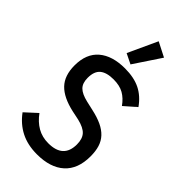

<svg xmlns="http://www.w3.org/2000/svg" viewBox="-294 -1038 1126 1126"><g transform="rotate(45 269.0 -475.0)"><path d="M266 12Q188 12 130.5 -17.5Q73 -47 32 -103L105 -170Q136 -127 176 -104Q216 -81 267 -81Q391 -81 391 -195Q391 -241 369 -265.5Q347 -290 293 -303L236 -315Q142 -336 97.5 -382.5Q53 -429 53 -513Q53 -610 111.5 -660Q170 -710 275 -710Q350 -710 401.5 -684.5Q453 -659 491 -605L418 -541Q391 -579 357.5 -598Q324 -617 273 -617Q216 -617 187.5 -593.5Q159 -570 159 -516Q159 -472 181.5 -449.5Q204 -427 255 -415L312 -402Q362 -391 397 -374.5Q432 -358 454.5 -334Q477 -310 487 -277.5Q497 -245 497 -202Q497 -97 436.5 -42.5Q376 12 266 12ZM281 -749 218 -780 302 -962 392 -916Z"/></g></svg>

Font: IBM Plex Sans Condensed Medium
Style: Regular
Weight: 500
Width: 3
Designer: Mike Abbink, Paul van der Laan, Pieter van Rosmalen
Foundry: Bold Monday
Version: Version 1.3